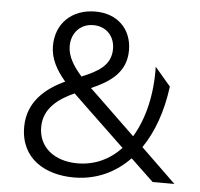

<svg xmlns="http://www.w3.org/2000/svg" viewBox="-52 -764 863 827"><g transform="rotate(5 380.0 -351.0)"><path d="M324 -652C381 -652 417 -611 417 -557C417 -486 362 -456 292 -427C256 -468 230 -508 230 -554C230 -610 268 -652 324 -652ZM65 -189C65 -52 173 9 297 9C391 9 474 -28 538 -95L637 -1H731L580 -147C628 -217 661 -308 675 -417L607 -497C610 -374 583 -268 536 -190L374 -346L337 -381C417 -416 486 -461 486 -557C486 -649 423 -711 328 -711C225 -711 158 -644 158 -548C158 -492 185 -445 224 -399C142 -361 65 -299 65 -189ZM138 -195C138 -276 200 -321 269 -352L319 -304L495 -136C445 -83 381 -53 307 -53C207 -53 138 -108 138 -195Z"/></g></svg>

Font: Absans
Style: Regular
Weight: 400
Designer: Valerio Monopoli
Version: Version 1.200;Glyphs 3.2 (3217)